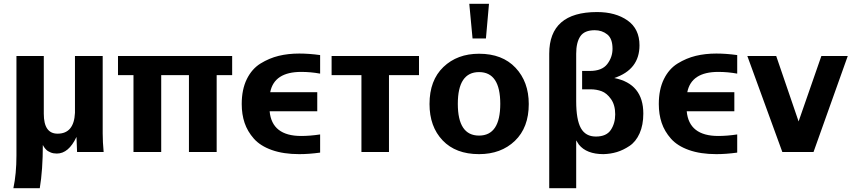

<svg xmlns="http://www.w3.org/2000/svg" viewBox="-20 -795 4473 1004"><path d="M209 -200Q209 -96 281 -96Q367 -96 372 -205V-502H517V-97Q517 -53 522 0H383L380 -79Q339 8 277 8Q268 8 259.5 6.5Q251 5 244.5 2Q238 -1 232.5 -4Q227 -7 223 -11Q219 -15 215.5 -19Q212 -23 210 -26.5Q208 -30 206.5 -32.5Q205 -35 204 -37V-39Q204 94 188 189H50Q66 114 66 18V-502H209Z M1194 -402H1113V0H968V-402H823V0H678V-402H597V-502H1194Z M1390 -213Q1402 -84 1555 -84Q1601 -84 1654 -92V3Q1596 11 1545 11Q1462 11 1401.5 -10.5Q1341 -32 1307.5 -70Q1274 -108 1259 -152.5Q1244 -197 1244 -251Q1244 -327 1270.5 -381Q1297 -435 1342.5 -463Q1388 -491 1437.5 -503Q1487 -515 1545 -515Q1596 -515 1654 -507V-410Q1605 -419 1555 -419Q1414 -419 1393 -313H1639V-213Z M2171 -402H2014V0H1870V-402H1714V-502H2171Z M2537 -775 2521 -594H2451L2434 -775ZM2485 -514Q2607 -514 2676 -440.5Q2745 -367 2745 -251Q2745 -128 2672.5 -58.5Q2600 11 2485 11Q2363 11 2294.5 -61Q2226 -133 2226 -251Q2226 -375 2298.5 -444.5Q2371 -514 2485 -514ZM2374 -252Q2374 -86 2485 -86Q2596 -86 2596 -252Q2596 -418 2485 -418Q2374 -418 2374 -252Z M3324 -558Q3324 -431 3192 -387Q3344 -357 3344 -201Q3344 -141 3324.5 -97.5Q3305 -54 3272 -32Q3239 -10 3206 0Q3173 10 3136 11Q3047 11 3007 -39Q3000 -49 2993 -61V189H2852V-514Q2852 -732 3102 -732Q3199 -732 3261.5 -688Q3324 -644 3324 -558ZM3096 -81Q3151 -81 3174 -115.5Q3197 -150 3197 -197Q3197 -246 3175 -277Q3153 -308 3126 -318Q3099 -328 3068 -328H3024V-424H3064Q3128 -424 3155.5 -460Q3183 -496 3183 -540Q3183 -593 3155.5 -615Q3128 -637 3090 -637Q3036 -637 3014.5 -605Q2993 -573 2993 -514V-266Q2993 -169 3017.5 -125Q3042 -81 3096 -81Z M3571 -213Q3583 -84 3736 -84Q3782 -84 3835 -92V3Q3777 11 3726 11Q3643 11 3582.5 -10.5Q3522 -32 3488.5 -70Q3455 -108 3440 -152.5Q3425 -197 3425 -251Q3425 -327 3451.5 -381Q3478 -435 3523.5 -463Q3569 -491 3618.5 -503Q3668 -515 3726 -515Q3777 -515 3835 -507V-410Q3786 -419 3736 -419Q3595 -419 3574 -313H3820V-213Z M4413 -502 4234 0H4071L3888 -502H4039L4156 -160L4275 -502Z"/></svg>

Font: cwTeXHei
Style: Medium
Weight: 500
Version: Version 1.17